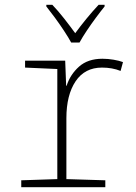

<svg xmlns="http://www.w3.org/2000/svg" viewBox="-20 -784 570 804"><path d="M69 0V-29L220 -34V-495L85 -501V-530H253L257 -425H259Q274 -472 311 -505Q348 -538 409 -538Q432 -538 455.5 -534Q479 -530 495 -524L485 -487Q450 -501 407 -501Q335 -501 296.5 -443.5Q258 -386 258 -289V-34L421 -29V0ZM278 -606Q266 -628 247.5 -656Q229 -684 209.5 -710.5Q190 -737 174 -757V-764H199Q223 -739 248.5 -706.5Q274 -674 295 -645Q317 -675 341.5 -705Q366 -735 393 -764H418V-757Q401 -736 381 -709Q361 -682 343 -655Q325 -628 313 -606Z"/></svg>

Font: Noto Sans Mono Condensed ExtraLight
Style: Regular
Weight: 200
Width: 3
Designer: Monotype Design Team
Foundry: Monotype Imaging Inc.
Version: Version 2.014; ttfautohint (v1.8.4.7-5d5b)